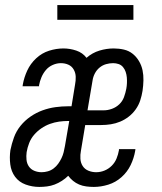

<svg xmlns="http://www.w3.org/2000/svg" viewBox="-20 -729 640 757"><path d="M135 8Q107 8 81 -1.5Q55 -11 39.5 -32Q24 -53 20.5 -81Q17 -109 21 -137Q26 -162 35 -187Q44 -212 61 -233Q78 -254 100.5 -269.5Q123 -285 148 -294Q173 -303 198.5 -306.5Q224 -310 249 -310H262L276 -396Q279 -411 278.5 -426.5Q278 -442 270.5 -455Q263 -468 249.5 -474Q236 -480 220 -480Q204 -480 188 -473Q172 -466 161 -453Q150 -440 143.5 -424.5Q137 -409 134 -393Q134 -392 134 -391Q134 -390 134 -389H69Q69 -390 69.5 -392Q70 -394 70 -396Q75 -424 87.5 -451Q100 -478 122.5 -499Q145 -520 173.5 -529Q202 -538 230 -538Q256 -538 281 -529.5Q306 -521 321 -501Q344 -521 372 -529.5Q400 -538 428 -538Q449 -538 468.5 -533.5Q488 -529 503 -517Q518 -505 528 -488Q538 -471 542 -452Q546 -433 545.5 -412Q545 -391 542 -371Q539 -352 533 -333.5Q527 -315 515.5 -298.5Q504 -282 488 -269.5Q472 -257 454 -249.5Q436 -242 417 -239Q398 -236 379 -236H316L299 -134Q296 -119 297 -103Q298 -87 306 -74.5Q314 -62 328.5 -56Q343 -50 359 -50Q376 -50 392 -56.5Q408 -63 420.5 -75.5Q433 -88 439.5 -104Q446 -120 449 -137Q449 -138 449 -139Q449 -140 449 -141H514Q514 -140 513.5 -138Q513 -136 513 -134Q508 -105 495 -78Q482 -51 459 -30.5Q436 -10 407 -1Q378 8 350 8Q335 8 320 6Q305 4 292 -1.5Q279 -7 268 -16Q257 -25 249 -36Q238 -25 224 -16Q210 -7 195.5 -1.5Q181 4 165.5 6Q150 8 135 8ZM325 -294H389Q405 -294 421.5 -300Q438 -306 450.5 -318Q463 -330 469 -346.5Q475 -363 478 -379Q480 -390 480.5 -401.5Q481 -413 480 -424Q479 -435 475.5 -445.5Q472 -456 465 -464.5Q458 -473 447.5 -476.5Q437 -480 426 -480Q412 -480 398 -476Q384 -472 372.5 -462.5Q361 -453 354 -439.5Q347 -426 345 -412ZM144 -50Q156 -50 168.5 -53.5Q181 -57 191.5 -65Q202 -73 209.5 -83.5Q217 -94 222.5 -105.5Q228 -117 231 -129Q234 -141 236 -153L253 -252H249Q231 -252 213 -249.5Q195 -247 177 -240.5Q159 -234 143 -223Q127 -212 114.5 -197.5Q102 -183 95 -165Q88 -147 85 -129Q83 -114 84.5 -99Q86 -84 94 -72.5Q102 -61 115.5 -55.5Q129 -50 144 -50ZM206 -651V-709H506V-651Z"/></svg>

Font: Iosevka Slab Light Extended
Style: Italic
Weight: 300
Width: 7
Italic angle: -9°
Monospace: yes
Designer: Belleve Invis
Foundry: Belleve Invis
Version: Version 11.1.0; ttfautohint (v1.8.3)